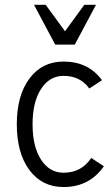

<svg xmlns="http://www.w3.org/2000/svg" viewBox="-20 -753 455 786"><path d="M353.5 -106.4Q313.5 -45.9 240.2 -45.9Q182.6 -45.9 147.9 -99.6Q113.3 -153.3 113.3 -244.1Q113.3 -335 147.9 -388.7Q182.6 -442.4 240.2 -442.4Q308.6 -442.4 345.7 -390.6L397.5 -424.8Q341.8 -501 240.2 -501Q152.3 -501 100.6 -431.6Q48.8 -362.3 48.8 -244.1Q48.8 -126 100.6 -56.6Q152.3 12.7 240.2 12.7Q345.7 12.7 405.3 -72.3ZM119.1 -733.4H167L246.1 -625L325.2 -733.4H373L286.1 -570.3H206.1Z"/></svg>

Font: Lohit Devanagari
Style: Regular
Weight: 400
Version: 2.95.4